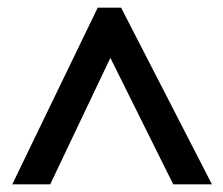

<svg xmlns="http://www.w3.org/2000/svg" viewBox="-20 -738 582 501"><path d="M12 -257 235 -718H296L533 -257H432L268 -587L111 -257Z"/></svg>

Font: Noto Sans Hebrew Thin SemiBold
Style: Regular
Weight: 600
Version: Version 3.001